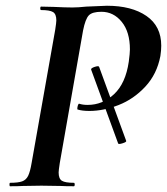

<svg xmlns="http://www.w3.org/2000/svg" viewBox="-20 -648 581 668"><path d="M325 -415 419 -158Q421 -154 406.5 -149.5Q392 -145 391 -149L297 -406Q296 -411 310 -415.5Q324 -420 325 -415ZM15 -12Q43 -12 57 -17Q71 -22 78 -36.5Q85 -51 90 -81L172 -544Q176 -570 176 -577Q176 -599 164.5 -606Q153 -613 123 -613Q120 -613 120 -619Q120 -625 123 -625L167 -624Q207 -622 232 -622Q252 -622 280 -625Q349 -628 352 -628Q438 -628 489.5 -592.5Q541 -557 541 -489Q541 -473 538 -453Q526 -390 485.5 -346.5Q445 -303 392.5 -282.5Q340 -262 291 -262Q266 -262 250 -267Q249 -267 249 -270Q249 -275 251 -281.5Q253 -288 256 -287Q268 -283 285 -283Q337 -283 377 -320.5Q417 -358 428 -433Q432 -463 432 -476Q432 -537 403.5 -572Q375 -607 333 -607Q301 -607 289 -594.5Q277 -582 269 -542L188 -81Q184 -55 184 -48Q184 -26 195.5 -19Q207 -12 237 -12Q240 -12 240 -6Q240 0 237 0Q208 0 191 -1L124 -2L60 -1Q44 0 15 0Q13 0 13 -6Q13 -12 15 -12Z"/></svg>

Font: Cormorant Garamond
Style: Bold Italic
Weight: 700
Italic angle: -10°
Designer: Christian Thalmann (Catharsis Fonts)
Foundry: Catharsis Fonts
Version: Version 4.000